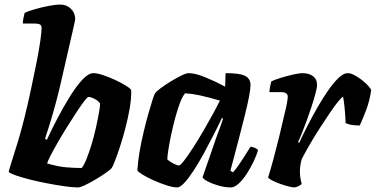

<svg xmlns="http://www.w3.org/2000/svg" viewBox="-20 -820 1644 840"><path d="M321 0Q298 0 263 -5Q228 -10 188.5 -17.5Q149 -25 113 -34Q77 -43 51 -52Q25 -61 18 -68Q21 -82 33 -119Q45 -156 60 -206Q75 -256 88 -309Q102 -366 115 -426.5Q128 -487 139 -542Q150 -597 156 -638.5Q162 -680 162 -697Q162 -709 154.5 -713Q147 -717 134 -717H80Q80 -730 83 -743Q86 -756 88 -764Q103 -771 132 -779.5Q161 -788 192 -794Q223 -800 244 -800Q272 -800 290.5 -781.5Q309 -763 309 -737Q309 -733 305 -715.5Q301 -698 295 -671L248 -466Q237 -417 224 -369Q211 -321 198.5 -280Q186 -239 177 -213L185 -208Q205 -252 231.5 -302.5Q258 -353 286 -398Q314 -443 340.5 -471.5Q367 -500 389 -500Q405 -500 432 -491Q459 -482 486.5 -469Q514 -456 533.5 -443.5Q553 -431 554 -425Q555 -390 547.5 -346.5Q540 -303 528.5 -259Q517 -215 504.5 -177Q492 -139 482.5 -115Q473 -91 470 -87Q465 -79 445 -65Q425 -51 400 -36Q375 -21 353 -10.5Q331 0 321 0ZM337 -85Q347 -96 358.5 -124.5Q370 -153 381 -189.5Q392 -226 400 -262.5Q408 -299 413 -327.5Q418 -356 418 -367Q410 -379 393.5 -387.5Q377 -396 367 -396Q363 -396 349 -378Q335 -360 315.5 -330.5Q296 -301 274.5 -266.5Q253 -232 234 -199Q215 -166 202 -141Q189 -116 186 -105Q234 -91 269.5 -88Q305 -85 337 -85Z M755 0Q738 0 709.5 -9Q681 -18 652 -31Q623 -44 603 -56.5Q583 -69 581 -75Q583 -112 590.5 -155.5Q598 -199 608.5 -243Q619 -287 629.5 -324Q640 -361 648 -385.5Q656 -410 660 -414Q665 -421 684 -435Q703 -449 727.5 -464Q752 -479 773.5 -489.5Q795 -500 805 -500Q834 -500 878 -482Q922 -464 965 -441L967 -500Q1031 -500 1053.5 -487.5Q1076 -475 1076 -448Q1076 -416 1052 -319Q1028 -222 988 -73L999 -66Q1009 -76 1023 -96Q1037 -116 1051 -138.5Q1065 -161 1076 -178Q1085 -178 1095.5 -173Q1106 -168 1109 -163Q1103 -142 1090 -114.5Q1077 -87 1060 -60.5Q1043 -34 1024.5 -17Q1006 0 990 0Q964 0 936 -8Q908 -16 888.5 -26.5Q869 -37 866 -44L916 -188Q925 -216 934 -239Q943 -262 956 -301L951 -304Q935 -270 914 -229Q893 -188 871 -147.5Q849 -107 827 -73.5Q805 -40 786.5 -20Q768 0 755 0ZM763 -96Q769 -96 786 -118Q803 -140 825.5 -175Q848 -210 871 -249.5Q894 -289 913 -324Q932 -359 942 -380Q890 -395 855.5 -402.5Q821 -410 790 -412Q779 -400 768 -371.5Q757 -343 747 -306Q737 -269 729 -231.5Q721 -194 716.5 -164.5Q712 -135 712 -123Q722 -113 738.5 -104.5Q755 -96 763 -96Z M1269 0Q1258 0 1239.5 -5Q1221 -10 1202 -17Q1183 -24 1169 -31.5Q1155 -39 1153 -44Q1163 -75 1176 -123Q1189 -171 1202 -224Q1215 -277 1225 -322Q1232 -349 1235.5 -369Q1239 -389 1239 -397Q1239 -417 1208 -417H1159Q1159 -429 1162 -442.5Q1165 -456 1167 -464Q1181 -471 1208.5 -479.5Q1236 -488 1263 -494Q1290 -500 1303 -500Q1331 -500 1349 -487Q1367 -474 1367 -448Q1367 -436 1360 -410Q1353 -384 1342.5 -352Q1332 -320 1320.5 -288.5Q1309 -257 1299 -232.5Q1289 -208 1284 -199L1289 -195Q1305 -230 1326 -271Q1347 -312 1370 -352Q1393 -392 1416.5 -425.5Q1440 -459 1461.5 -479.5Q1483 -500 1501 -500Q1514 -500 1531 -491Q1548 -482 1564 -469.5Q1580 -457 1591 -444.5Q1602 -432 1604 -426Q1597 -378 1582 -338.5Q1567 -299 1554 -271Q1528 -271 1513 -274.5Q1498 -278 1492 -282Q1491 -316 1487.5 -350Q1484 -384 1481 -396Q1476 -396 1460 -376.5Q1444 -357 1423 -326Q1402 -295 1378.5 -258.5Q1355 -222 1334.5 -186.5Q1314 -151 1300 -124Q1292 -96 1292 -69Q1292 -44 1300 -15Q1286 -3 1269 0Z"/></svg>

Font: Texturina ExtraBold
Style: Italic
Weight: 800
Italic angle: -11°
Designer: Guillermo Torres Carreño
Foundry: Omnibus-Type
Version: Version 1.002; ttfautohint (v1.8.3)